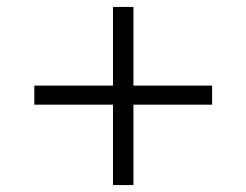

<svg xmlns="http://www.w3.org/2000/svg" viewBox="-20 -562 711 554"><path d="M306 -28V-260H79V-315H306V-542H365V-315H592V-260H365V-28Z"/></svg>

Font: Nunito Sans 7pt SemiExpanded Light
Style: Regular
Weight: 300
Width: 6
Designer: Vernon Adams
Foundry: Vernon Adams
Version: Version 3.101;gftools[0.9.27]